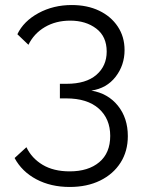

<svg xmlns="http://www.w3.org/2000/svg" viewBox="-20 -596 574 763"><path d="M343 -236Q409 -225 448.5 -176Q488 -127 488 -55Q488 5 459 50.5Q430 96 378 121.5Q326 147 257 147Q182 147 124.5 116.5Q67 86 38 32L85 -11Q106 33 149.5 59Q193 85 257 85Q331 85 374.5 48.5Q418 12 418 -56Q418 -124 372.5 -164.5Q327 -205 243 -205H218V-263H245Q322 -263 363 -298.5Q404 -334 404 -391Q404 -451 362.5 -482.5Q321 -514 259 -514Q202 -514 158.5 -488.5Q115 -463 93 -418L49 -460Q74 -512 133 -544Q192 -576 265 -576Q327 -576 374 -553.5Q421 -531 448 -490.5Q475 -450 475 -397Q475 -337 439.5 -291Q404 -245 343 -236Z"/></svg>

Font: Raleway
Style: Regular
Weight: 400
Designer: Matt McInerney, Pablo Impallari, Rodrigo Fuenzalida
Foundry: Matt McInerney, Pablo Impallari, Rodrigo Fuenzalida
Version: Version 4.101;RELEASE